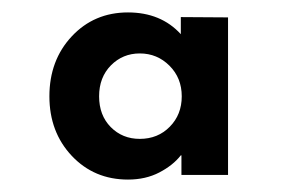

<svg xmlns="http://www.w3.org/2000/svg" viewBox="-20 -692 460 309"><path d="M59.5 -537Q59.5 -595 95.5 -633.5Q131.5 -672 186 -672Q239 -672 271 -637V-664.5L347 -664V-410.5H272V-442H271Q258.5 -426 236.5 -414.5Q214.5 -403 186 -403Q131.5 -403 95.5 -441.2Q59.5 -479.5 59.5 -537ZM205 -468.5Q234 -468.5 253.2 -488Q272.5 -507.5 272.5 -537Q272.5 -566.5 252.8 -586.2Q233 -606 205 -606Q177.5 -606 158.5 -586.8Q139.5 -567.5 139.5 -537Q139.5 -506.5 158.2 -487.5Q177 -468.5 205 -468.5Z"/></svg>

Font: League Spartan SemiBold
Style: Regular
Weight: 600
Foundry: The League of Moveable Type
Version: Version 2.002